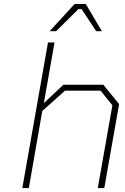

<svg xmlns="http://www.w3.org/2000/svg" viewBox="-20 -952 635 972"><path d="M231 -794 358 -932H414L496 -794H467L393 -906H377L264 -794ZM93 0 223 -737H256L202 -430L301 -523H503L583 -425L508 0H475L549 -419L489 -493H309L194 -390L126 0Z"/></svg>

Font: Tomorrow ExtraLight
Style: Italic
Weight: 275
Italic angle: -10°
Designer: Tony de Marco, Monica Rizzolli
Foundry: Just in Type
Version: Version 2.002